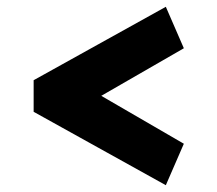

<svg xmlns="http://www.w3.org/2000/svg" viewBox="-20 -618 640 565"><path d="M79 -382V-289L468 -73L521 -195L278 -336L521 -476L468 -598Z"/></svg>

Font: LT Wave Mono Black
Style: Regular
Weight: 900
Designer: Daniel Lyons
Version: Version 2.5 (Glyphs App)